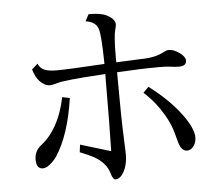

<svg xmlns="http://www.w3.org/2000/svg" viewBox="-56 -874 1113 969"><g transform="rotate(-5 500.0 -389.0)"><path d="M327.1 -158.2 481 -111.8Q484.4 -238.8 484.9 -472.2L485.4 -502L468.3 -501Q276.9 -489.3 241.2 -478Q215.8 -470.2 201.7 -470.2Q175.8 -470.2 150.9 -496.1Q130.4 -518.1 119.1 -557.1L148.9 -584Q159.2 -559.6 181.6 -550.8Q202.6 -542 243.2 -542Q299.3 -542 485.4 -553.2Q483.4 -692.9 473.6 -728Q462.4 -768.6 409.2 -775.9L427.2 -810.1Q433.6 -810.1 439 -810.1Q488.3 -810.1 517.1 -796.4Q560.1 -774.9 560.1 -747.1Q560.1 -739.7 555.2 -722.7Q545.4 -689 545.4 -585V-556.2Q608.9 -559.1 678.7 -562H685.1Q746.6 -564 787.1 -586.4Q803.2 -595.2 814 -595.2Q840.3 -595.2 869.6 -573.7Q897 -553.2 897 -534.7Q897 -506.8 859.9 -506.8Q838.4 -506.8 809.1 -511.2Q795.4 -513.2 758.3 -513.2Q671.4 -513.2 545.4 -505.9V-475.1Q545.4 -276.9 550.8 -158.2Q553.2 -100.6 553.2 -91.3Q553.2 -25.9 524.4 12.2Q508.8 32.2 490.7 32.2Q477.1 32.2 468.3 0Q453.6 -54.2 391.1 -89.4Q369.6 -101.1 322.3 -120.1ZM258.3 -404.8 296.4 -397Q269 -210.9 201.2 -108.4Q191.4 -93.8 176.3 -79.6Q150.4 -55.2 130.9 -55.2Q97.2 -55.2 97.2 -102.5Q97.2 -146 132.3 -173.3Q225.6 -246.1 258.3 -404.8ZM696.3 -418.9Q795.4 -344.7 856 -263.2Q910.2 -190.4 910.2 -144Q910.2 -121.6 898.4 -103Q884.3 -81.1 862.8 -81.1Q843.3 -81.1 830.6 -103Q822.8 -116.2 810.1 -168Q798.3 -216.3 769 -267.1Q727.5 -338.4 668.9 -391.1Z"/></g></svg>

Font: BIZ UDMincho
Style: Regular
Weight: 400
Monospace: yes
Designer: TypeBank Co., Ltd.
Foundry: Morisawa Inc.
Version: Version 1.06